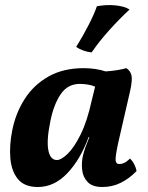

<svg xmlns="http://www.w3.org/2000/svg" viewBox="-20 -740 592 769"><path d="M486 -467Q502 -457 506.5 -438.5Q511 -420 501 -375L453 -166Q442 -114 443 -98.5Q444 -83 458 -83Q468 -83 477.5 -87.5Q487 -92 501 -105Q521 -85 527 -55Q498 -25 464 -8Q430 9 390 9Q350 9 331 -11Q312 -31 309 -60Q306 -89 312 -116Q316 -133 323 -152.5Q330 -172 338 -191H335Q302 -101 249.5 -46Q197 9 132 9Q78 9 52 -22.5Q26 -54 21.5 -105.5Q17 -157 29 -218Q43 -288 79.5 -344.5Q116 -401 175 -434Q234 -467 315 -467Q340 -467 362.5 -463.5Q385 -460 403 -454Q450 -457 486 -467ZM182 -256Q166 -179 173.5 -139Q181 -99 208 -99Q225 -99 251 -124Q277 -149 303 -201.5Q329 -254 347 -336L361 -393Q347 -399 330.5 -401.5Q314 -404 300 -404Q251 -404 223 -362.5Q195 -321 182 -256ZM368 -715Q406 -722 442 -718.5Q478 -715 499 -702Q457 -663 417 -618.5Q377 -574 347 -530Q312 -534 285 -552Q312 -595 335 -640Q358 -685 368 -715Z"/></svg>

Font: Vollkorn
Style: Bold Italic
Weight: 700
Italic angle: -11°
Designer: Friedrich Althausen
Foundry: Friedrich Althausen
Version: Version 5.000; ttfautohint (v1.8.3)